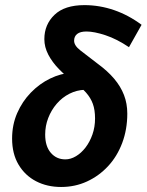

<svg xmlns="http://www.w3.org/2000/svg" viewBox="-20 -733 584 765"><path d="M223.5 12Q167.8 12 123.8 -10.8Q79.8 -33.6 54 -76.9Q28.2 -120.1 28.2 -180.9Q28.2 -235.9 48.5 -282.4Q68.7 -328.8 103 -364.1Q137.4 -399.5 179.9 -420.1Q222.4 -440.7 266.2 -443.4L319 -375.3Q285.8 -374.3 256.8 -359.6Q227.7 -344.9 205.9 -319.5Q184.2 -294.2 172.1 -262.7Q160 -231.3 160 -196.8Q160 -150.1 182.5 -124.1Q204.9 -98 240.4 -98Q261.6 -98 282.7 -110.6Q303.7 -123.1 320.8 -145.3Q337.9 -167.6 348.3 -197.2Q358.7 -226.8 358.7 -261Q358.7 -294.9 350 -319Q341.4 -343.1 322.7 -364.2Q304.1 -385.2 272.4 -407.4Q241.3 -430.7 214.8 -457.8Q188.4 -484.9 172.5 -515.1Q156.7 -545.4 156.7 -577Q156.7 -635 197 -673.8Q237.2 -712.6 316.6 -712.6Q376.5 -712.6 434.3 -692.8Q492.1 -672.9 544.1 -634.2L493.9 -545Q445.7 -577.5 400.5 -592.5Q355.2 -607.5 324.5 -607.5Q299.6 -607.5 287.4 -597.7Q275.3 -588 275.3 -570.8Q275.3 -551.4 300.2 -532.2Q325 -513 368.3 -479.8Q408.8 -450.2 434.8 -419.4Q460.8 -388.6 474 -354.5Q487.2 -320.4 487.2 -280.4Q487.2 -217.4 467 -163.6Q446.8 -109.8 410.4 -70.7Q374.1 -31.7 326.5 -9.9Q279 12 223.5 12Z"/></svg>

Font: Source Sans 3 VF
Style: Italic
Weight: 200
Italic angle: -11°
Designer: Paul D. Hunt
Foundry: Adobe Systems Incorporated
Version: Version 3.042;hotconv 1.0.118;makeotfexe 2.5.65603